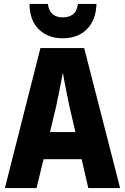

<svg xmlns="http://www.w3.org/2000/svg" viewBox="-20 -963 640 983"><path d="M474 -943H379Q374 -905 353.5 -889.5Q333 -874 302 -874Q234 -874 225 -943H131Q132 -858 179 -812.5Q226 -767 301 -767Q378 -767 424.5 -813Q471 -859 474 -943ZM269 -425Q276 -460 286 -509Q296 -558 302 -591Q307 -559 317 -509.5Q327 -460 334 -425L366 -287H236ZM432 0H595L411 -717H187L5 0H167L203 -148H398Z"/></svg>

Font: Noto Sans Mono UI ExtraBold
Style: Regular
Weight: 800
Designer: Monotype Design team
Foundry: Monotype Imaging Inc.
Version: 1.000